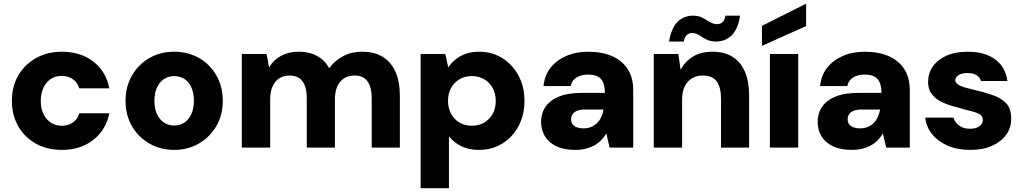

<svg xmlns="http://www.w3.org/2000/svg" viewBox="-20 -782 5415 1017"><path d="M308 12Q229 12 169.5 -21.5Q110 -55 76.5 -113.5Q43 -172 43 -248Q43 -324 76.5 -382Q110 -440 170 -474Q230 -508 308 -508Q406 -508 473.5 -456.5Q541 -405 559 -314H400Q391 -345 366 -362.5Q341 -380 307 -380Q274 -380 249.5 -364Q225 -348 210.5 -318Q196 -288 196 -248Q196 -218 204 -194Q212 -170 227 -152.5Q242 -135 262 -125.5Q282 -116 307 -116Q330 -116 348.5 -123.5Q367 -131 380.5 -146Q394 -161 400 -182H559Q541 -93 473.5 -40.5Q406 12 308 12Z M902 12Q830 12 771.5 -21.5Q713 -55 679 -113.5Q645 -172 645 -248Q645 -324 679.5 -383Q714 -442 772 -475Q830 -508 902 -508Q975 -508 1033.5 -475Q1092 -442 1126 -383Q1160 -324 1160 -248Q1160 -172 1125.5 -113.5Q1091 -55 1033 -21.5Q975 12 902 12ZM902 -117Q932 -117 955 -131.5Q978 -146 992.5 -175.5Q1007 -205 1007 -248Q1007 -291 993 -320.5Q979 -350 955.5 -364.5Q932 -379 903 -379Q874 -379 850.5 -364.5Q827 -350 812.5 -320.5Q798 -291 798 -248Q798 -205 812.5 -175.5Q827 -146 850.5 -131.5Q874 -117 902 -117Z M1261 0V-496H1392L1405 -426H1406Q1429 -465 1469 -486.5Q1509 -508 1562 -508Q1599 -508 1629.5 -498.5Q1660 -489 1684 -469.5Q1708 -450 1723 -421H1724Q1753 -461 1797.5 -484.5Q1842 -508 1899 -508Q1964 -508 2008 -480.5Q2052 -453 2075 -401Q2098 -349 2098 -275V0H1949V-261Q1949 -319 1927 -350.5Q1905 -382 1857 -382Q1826 -382 1802.5 -367Q1779 -352 1766.5 -324Q1754 -296 1754 -257V0H1605V-261Q1605 -319 1583 -350.5Q1561 -382 1511 -382Q1482 -382 1459 -367Q1436 -352 1423.5 -323.5Q1411 -295 1411 -255V0Z M2208 215V-496H2339L2354 -426H2355Q2371 -449 2393.5 -467.5Q2416 -486 2447 -497Q2478 -508 2518 -508Q2587 -508 2641 -474Q2695 -440 2726.5 -381.5Q2758 -323 2758 -247Q2758 -173 2726.5 -114Q2695 -55 2640.5 -21.5Q2586 12 2517 12Q2463 12 2423.5 -7.5Q2384 -27 2358 -60V215ZM2479 -116Q2516 -116 2545 -133Q2574 -150 2590 -179.5Q2606 -209 2606 -247Q2606 -285 2590 -315Q2574 -345 2545 -362Q2516 -379 2479 -379Q2442 -379 2413.5 -362Q2385 -345 2369 -315.5Q2353 -286 2353 -248Q2353 -210 2369 -180Q2385 -150 2413.5 -133Q2442 -116 2479 -116Z M3028 12Q2966 12 2925.5 -8Q2885 -28 2865.5 -61.5Q2846 -95 2846 -136Q2846 -181 2869 -215.5Q2892 -250 2939.5 -270Q2987 -290 3062 -290H3184Q3184 -323 3175 -344.5Q3166 -366 3146.5 -376.5Q3127 -387 3095 -387Q3060 -387 3034.5 -372Q3009 -357 3003 -326H2859Q2864 -381 2895 -421.5Q2926 -462 2978 -485Q3030 -508 3096 -508Q3168 -508 3221.5 -485Q3275 -462 3304.5 -416.5Q3334 -371 3334 -305V0H3209L3192 -74H3191Q3179 -54 3163 -38Q3147 -22 3126.5 -11Q3106 0 3081.5 6Q3057 12 3028 12ZM3070 -102Q3094 -102 3112.5 -110Q3131 -118 3144 -131.5Q3157 -145 3165 -163Q3173 -181 3177 -202H3080Q3054 -202 3037.5 -195.5Q3021 -189 3013 -177.5Q3005 -166 3005 -150Q3005 -134 3013 -123.5Q3021 -113 3036 -107.5Q3051 -102 3070 -102Z M3443 0V-496H3573L3585 -414H3586Q3609 -457 3651 -482.5Q3693 -508 3754 -508Q3818 -508 3861 -480.5Q3904 -453 3926 -401.5Q3948 -350 3948 -275V0H3799V-261Q3799 -319 3776.5 -350.5Q3754 -382 3702 -382Q3670 -382 3645 -367Q3620 -352 3606.5 -323.5Q3593 -295 3593 -255V0ZM3772 -562Q3743 -562 3722 -573Q3701 -584 3683.5 -595.5Q3666 -607 3645 -607Q3629 -607 3617.5 -596Q3606 -585 3602 -562H3524Q3536 -634 3569 -666.5Q3602 -699 3652 -699Q3681 -699 3702 -687.5Q3723 -676 3741 -665Q3759 -654 3779 -654Q3796 -654 3807.5 -665Q3819 -676 3822 -699H3900Q3889 -627 3855.5 -594.5Q3822 -562 3772 -562Z M4058 0V-496H4208V0ZM4016 -539V-645L4249 -762H4250V-644Z M4493 12Q4431 12 4390.5 -8Q4350 -28 4330.5 -61.5Q4311 -95 4311 -136Q4311 -181 4334 -215.5Q4357 -250 4404.5 -270Q4452 -290 4527 -290H4649Q4649 -323 4640 -344.5Q4631 -366 4611.5 -376.5Q4592 -387 4560 -387Q4525 -387 4499.5 -372Q4474 -357 4468 -326H4324Q4329 -381 4360 -421.5Q4391 -462 4443 -485Q4495 -508 4561 -508Q4633 -508 4686.5 -485Q4740 -462 4769.5 -416.5Q4799 -371 4799 -305V0H4674L4657 -74H4656Q4644 -54 4628 -38Q4612 -22 4591.5 -11Q4571 0 4546.5 6Q4522 12 4493 12ZM4535 -102Q4559 -102 4577.5 -110Q4596 -118 4609 -131.5Q4622 -145 4630 -163Q4638 -181 4642 -202H4545Q4519 -202 4502.5 -195.5Q4486 -189 4478 -177.5Q4470 -166 4470 -150Q4470 -134 4478 -123.5Q4486 -113 4501 -107.5Q4516 -102 4535 -102Z M5120 12Q5051 12 4999.5 -10.5Q4948 -33 4917 -71.5Q4886 -110 4881 -159H5030Q5035 -143 5046.5 -129.5Q5058 -116 5076 -108Q5094 -100 5117 -100Q5141 -100 5156.5 -107Q5172 -114 5179 -124.5Q5186 -135 5186 -146Q5186 -164 5174.5 -173Q5163 -182 5141.5 -188.5Q5120 -195 5090 -202Q5057 -211 5022.5 -221Q4988 -231 4959.5 -246.5Q4931 -262 4913.5 -286.5Q4896 -311 4896 -348Q4896 -393 4920.5 -429Q4945 -465 4992 -486.5Q5039 -508 5106 -508Q5198 -508 5252.5 -466.5Q5307 -425 5316 -353H5176Q5171 -373 5152.5 -384Q5134 -395 5105 -395Q5074 -395 5057 -384Q5040 -373 5040 -357Q5040 -345 5053 -335.5Q5066 -326 5088 -319.5Q5110 -313 5140 -306Q5196 -293 5240 -277.5Q5284 -262 5310 -234.5Q5336 -207 5336 -154Q5337 -107 5310.5 -69.5Q5284 -32 5235.5 -10Q5187 12 5120 12Z"/></svg>

Font: DM Sans 28pt Black
Style: Regular
Weight: 900
Version: Version 4.004;gftools[0.9.30]